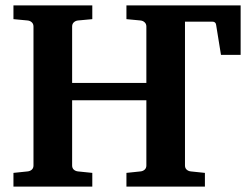

<svg xmlns="http://www.w3.org/2000/svg" viewBox="-20 -691 927 711"><path d="M448.2 0V-50.8L500 -56.2Q509.3 -57.1 515.6 -62.7Q522 -68.4 522 -78.1V-319.8H247.1V-78.1Q247.1 -68.4 253.4 -62.7Q259.8 -57.1 269 -56.2L321.8 -50.8V0H29.8V-50.8L82 -56.2Q91.3 -57.1 97.7 -62.7Q104 -68.4 104 -78.1V-592.8Q104 -602.5 97.7 -608.4Q91.3 -614.3 82 -615.2L29.8 -620.1V-670.9H321.8V-620.1L269 -615.2Q259.8 -614.3 253.4 -608.4Q247.1 -602.5 247.1 -592.8V-383.8H522V-592.8Q522 -602.5 515.6 -608.4Q509.3 -614.3 500 -615.2L448.2 -620.1V-670.9H871.1V-487.8H798.3L780.3 -599.1Q778.8 -610.8 766.1 -610.8H665V-78.1Q665 -68.4 671.4 -62.7Q677.7 -57.1 687 -56.2L738.8 -50.8V0Z"/></svg>

Font: Charis SIL
Style: Bold
Weight: 700
Foundry: SIL International
Version: Version 4.112